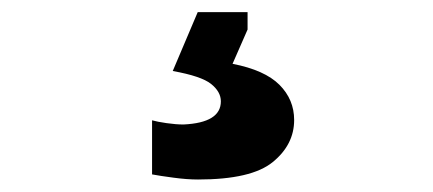

<svg xmlns="http://www.w3.org/2000/svg" viewBox="-20 -48 703 312"><path d="M301.8 243.7Q283.7 243.7 261.7 240.7Q239.7 237.8 227.1 235.4V147.5Q235.4 149.9 250.7 152.1Q266.1 154.3 278.3 154.3Q338.9 151.4 338.9 116.7Q338.9 101.1 323 88.4Q307.1 75.7 260.7 67.4L301.3 -28.3H382.3V0L357.9 55.7Q410.2 65.9 434.1 89.8Q458 113.8 458 147Q458 187 423.3 215.3Q388.7 243.7 301.8 243.7Z"/></svg>

Font: Pinar-FD Bold
Style: Regular
Weight: 700
Designer: Amin Abedi
Version: Version 3.000